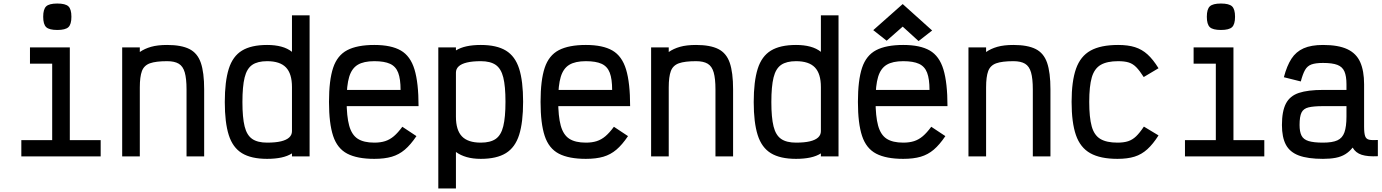

<svg xmlns="http://www.w3.org/2000/svg" viewBox="-20 -887 7840 1089"><path d="M276 0V-589L339 -526H150V-618H376V0ZM101 0V-92H551V0ZM305 -717Q259 -717 242 -733Q225 -749 225 -792Q225 -835 242 -851Q259 -867 305 -867Q351 -867 368 -851Q385 -835 385 -792Q385 -749 368 -733Q351 -717 305 -717Z M673 0V-618H773V-592Q800 -611 837 -621.5Q874 -632 928 -632Q1008 -632 1054 -609Q1100 -586 1119 -531Q1138 -476 1138 -380V0H1038V-380Q1038 -441 1028 -476Q1018 -511 994 -525.5Q970 -540 928 -540Q864 -540 830.5 -528Q797 -516 785 -484Q773 -452 773 -391V0Z M1495 14Q1405 14 1352.5 -18Q1300 -50 1277.5 -121Q1255 -192 1255 -308Q1255 -425 1277.5 -496.5Q1300 -568 1352.5 -600Q1405 -632 1495 -632Q1540 -632 1575.5 -622.5Q1611 -613 1636 -593V-800H1736V0H1636V-17Q1611 -1 1575.5 6.5Q1540 14 1495 14ZM1495 -78Q1543 -78 1574 -85.5Q1605 -93 1620.5 -107.5Q1636 -122 1636 -143V-393Q1636 -469 1602 -504.5Q1568 -540 1495 -540Q1441 -540 1410.5 -519Q1380 -498 1367.5 -447.5Q1355 -397 1355 -308Q1355 -220 1367.5 -170Q1380 -120 1410.5 -99Q1441 -78 1495 -78Z M2103 14Q2006 14 1949.5 -15.5Q1893 -45 1869.5 -116Q1846 -187 1846 -309Q1846 -432 1869.5 -502.5Q1893 -573 1949.5 -602.5Q2006 -632 2103 -632Q2199 -632 2253.5 -600.5Q2308 -569 2331 -493Q2354 -417 2354 -285H1875V-377H2252Q2252 -439 2238.5 -474.5Q2225 -510 2192.5 -525Q2160 -540 2103 -540Q2043 -540 2009 -519.5Q1975 -499 1960.5 -451Q1946 -403 1946 -318Q1946 -227 1960.5 -174.5Q1975 -122 2009 -100Q2043 -78 2103 -78Q2138 -78 2164.5 -86.5Q2191 -95 2214 -114.5Q2237 -134 2262 -168L2342 -115Q2309 -66 2276 -38Q2243 -10 2202 2Q2161 14 2103 14Z M2466 182V-618H2566V-601Q2592 -617 2627 -624.5Q2662 -632 2707 -632Q2797 -632 2849.5 -600Q2902 -568 2924.5 -497.5Q2947 -427 2947 -310Q2947 -193 2924.5 -122Q2902 -51 2849.5 -18.5Q2797 14 2707 14Q2662 14 2627 4Q2592 -6 2566 -25V182ZM2707 -78Q2761 -78 2791.5 -99Q2822 -120 2834.5 -171Q2847 -222 2847 -310Q2847 -398 2834.5 -448Q2822 -498 2791.5 -519Q2761 -540 2707 -540Q2660 -540 2628.5 -532.5Q2597 -525 2581.5 -510.5Q2566 -496 2566 -475V-225Q2566 -149 2600 -113.5Q2634 -78 2707 -78Z M3303 14Q3206 14 3149.5 -15.5Q3093 -45 3069.5 -116Q3046 -187 3046 -309Q3046 -432 3069.5 -502.5Q3093 -573 3149.5 -602.5Q3206 -632 3303 -632Q3399 -632 3453.5 -600.5Q3508 -569 3531 -493Q3554 -417 3554 -285H3075V-377H3452Q3452 -439 3438.5 -474.5Q3425 -510 3392.5 -525Q3360 -540 3303 -540Q3243 -540 3209 -519.5Q3175 -499 3160.5 -451Q3146 -403 3146 -318Q3146 -227 3160.5 -174.5Q3175 -122 3209 -100Q3243 -78 3303 -78Q3338 -78 3364.5 -86.5Q3391 -95 3414 -114.5Q3437 -134 3462 -168L3542 -115Q3509 -66 3476 -38Q3443 -10 3402 2Q3361 14 3303 14Z M3673 0V-618H3773V-592Q3800 -611 3837 -621.5Q3874 -632 3928 -632Q4008 -632 4054 -609Q4100 -586 4119 -531Q4138 -476 4138 -380V0H4038V-380Q4038 -441 4028 -476Q4018 -511 3994 -525.5Q3970 -540 3928 -540Q3864 -540 3830.5 -528Q3797 -516 3785 -484Q3773 -452 3773 -391V0Z M4495 14Q4405 14 4352.5 -18Q4300 -50 4277.5 -121Q4255 -192 4255 -308Q4255 -425 4277.5 -496.5Q4300 -568 4352.5 -600Q4405 -632 4495 -632Q4540 -632 4575.5 -622.5Q4611 -613 4636 -593V-800H4736V0H4636V-17Q4611 -1 4575.5 6.5Q4540 14 4495 14ZM4495 -78Q4543 -78 4574 -85.5Q4605 -93 4620.5 -107.5Q4636 -122 4636 -143V-393Q4636 -469 4602 -504.5Q4568 -540 4495 -540Q4441 -540 4410.5 -519Q4380 -498 4367.5 -447.5Q4355 -397 4355 -308Q4355 -220 4367.5 -170Q4380 -120 4410.5 -99Q4441 -78 4495 -78Z M5103 14Q5006 14 4949.5 -15.5Q4893 -45 4869.5 -116Q4846 -187 4846 -309Q4846 -432 4869.5 -502.5Q4893 -573 4949.5 -602.5Q5006 -632 5103 -632Q5199 -632 5253.5 -600.5Q5308 -569 5331 -493Q5354 -417 5354 -285H4875V-377H5252Q5252 -439 5238.5 -474.5Q5225 -510 5192.5 -525Q5160 -540 5103 -540Q5043 -540 5009 -519.5Q4975 -499 4960.5 -451Q4946 -403 4946 -318Q4946 -227 4960.5 -174.5Q4975 -122 5009 -100Q5043 -78 5103 -78Q5138 -78 5164.5 -86.5Q5191 -95 5214 -114.5Q5237 -134 5262 -168L5342 -115Q5309 -66 5276 -38Q5243 -10 5202 2Q5161 14 5103 14ZM5190 -654 5100 -736 5009 -656 4933 -716 5100 -864 5267 -714Z M5473 0V-618H5573V-592Q5600 -611 5637 -621.5Q5674 -632 5728 -632Q5808 -632 5854 -609Q5900 -586 5919 -531Q5938 -476 5938 -380V0H5838V-380Q5838 -441 5828 -476Q5818 -511 5794 -525.5Q5770 -540 5728 -540Q5664 -540 5630.5 -528Q5597 -516 5585 -484Q5573 -452 5573 -391V0Z M6318 14Q6221 14 6164 -18Q6107 -50 6082.5 -121Q6058 -192 6058 -309Q6058 -426 6083 -497Q6108 -568 6165.5 -600Q6223 -632 6322 -632Q6378 -632 6417.5 -619.5Q6457 -607 6488.5 -578.5Q6520 -550 6551 -500L6467 -450Q6444 -486 6425 -505.5Q6406 -525 6382.5 -532.5Q6359 -540 6322 -540Q6259 -540 6223 -519Q6187 -498 6172.5 -448Q6158 -398 6158 -309Q6158 -221 6172 -170.5Q6186 -120 6221 -99Q6256 -78 6318 -78Q6354 -78 6378.5 -86Q6403 -94 6423.5 -113.5Q6444 -133 6468 -169L6551 -119Q6520 -70 6487.5 -40.5Q6455 -11 6415 1.5Q6375 14 6318 14Z M6876 0V-589L6939 -526H6750V-618H6976V0ZM6701 0V-92H7151V0ZM6905 -717Q6859 -717 6842 -733Q6825 -749 6825 -792Q6825 -835 6842 -851Q6859 -867 6905 -867Q6951 -867 6968 -851Q6985 -835 6985 -792Q6985 -749 6968 -733Q6951 -717 6905 -717Z M7484 14Q7398 14 7347 -5Q7296 -24 7273.5 -66Q7251 -108 7251 -178Q7251 -256 7273.5 -299.5Q7296 -343 7347 -360Q7398 -377 7484 -377H7617V-409Q7617 -455 7605.5 -481.5Q7594 -508 7565.5 -519Q7537 -530 7484 -530Q7442 -530 7418.5 -521.5Q7395 -513 7382 -490Q7369 -467 7358 -425L7262 -449Q7279 -514 7305 -554Q7331 -594 7374 -613Q7417 -632 7484 -632Q7571 -632 7622 -608Q7673 -584 7695 -534.5Q7717 -485 7717 -409V-168Q7717 -131 7723 -114.5Q7729 -98 7746 -94.5Q7763 -91 7795 -93V-1Q7738 2 7703.5 -9Q7669 -20 7652 -50Q7634 -27 7610.5 -12.5Q7587 2 7556 8Q7525 14 7484 14ZM7484 -78Q7537 -78 7565.5 -91Q7594 -104 7605.5 -136.5Q7617 -169 7617 -226V-285H7484Q7431 -285 7402 -278Q7373 -271 7362 -248.5Q7351 -226 7351 -178Q7351 -140 7362 -118Q7373 -96 7402 -87Q7431 -78 7484 -78Z"/></svg>

Font: Victor Mono
Style: Bold
Weight: 700
Monospace: yes
Designer: Rune Bjørnerås
Version: Version 1.561;gftools[0.9.30]